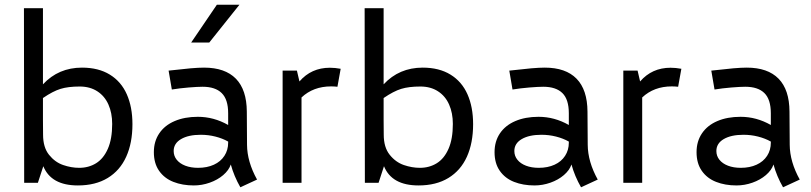

<svg xmlns="http://www.w3.org/2000/svg" viewBox="-20 -775 3437 814"><path d="M541.5 -248.5Q541.5 -168.9 515.1 -110.6Q488.8 -52.2 436.8 -20.5Q384.8 11.2 310.1 11.2Q196.8 11.2 163.6 -70.3L140.6 0H82.5L81.5 -740.2H162.1V-417.5Q228 -488.3 327.6 -488.3Q397.5 -488.3 445.6 -458.7Q493.7 -429.2 517.6 -375.2Q541.5 -321.3 541.5 -248.5ZM455.6 -249.5Q455.6 -295.9 439.7 -331.8Q423.8 -367.7 392.6 -387.9Q361.3 -408.2 317.9 -408.2Q269 -408.2 236.6 -398.2Q204.1 -388.2 162.1 -359.4V-267.6L162.6 -204.1Q162.6 -150.4 187.7 -118.9Q212.9 -87.4 247.6 -75.4Q282.2 -63.5 315.9 -63.5Q356 -63.5 387.5 -83Q418.9 -102.5 437.3 -144.3Q455.6 -186 455.6 -249.5Z M999 19Q972.2 -27.8 958.5 -77.6Q950.2 -53.2 926.3 -32.7Q902.3 -12.2 869.1 -0.5Q835.9 11.2 801.8 11.2Q753.4 11.2 715.1 -3.9Q676.8 -19 654.5 -50.8Q632.3 -82.5 632.3 -129.9Q632.3 -175.8 655.3 -209.7Q678.2 -243.7 720.5 -261.7Q762.7 -279.8 818.8 -279.8Q886.2 -279.8 947.3 -245.1V-294.9Q947.3 -353.5 919.9 -380.4Q892.6 -407.2 838.9 -407.2Q818.4 -407.2 780 -404.1Q741.7 -400.9 708.5 -395.5L694.8 -475.6Q754.4 -482.4 788.3 -485.4Q822.3 -488.3 845.2 -488.3Q934.1 -488.3 980 -441.4Q1025.9 -394.5 1026.4 -301.8L1027.3 -161.1Q1027.8 -89.4 1069.8 -13.7ZM947.3 -170.4V-174.8Q922.9 -188.5 893.1 -196Q863.3 -203.6 831.1 -203.6Q778.8 -203.6 747.6 -185.3Q716.3 -167 716.3 -134.8Q716.3 -113.8 729.2 -97.7Q742.2 -81.5 765.6 -72.5Q789.1 -63.5 819.8 -63.5Q857.9 -63.5 886.7 -76.7Q915.5 -89.8 931.4 -114.3Q947.3 -138.7 947.3 -170.4ZM899.4 -754.9H995.1L867.2 -594.7H790.5Z M1378.4 -487.8Q1400.4 -487.8 1424.3 -483.4L1410.6 -407.2Q1397 -408.7 1383.8 -408.7Q1308.1 -408.7 1258.3 -361.8V0H1178.2V-475.6H1238.8L1249.5 -429.7Q1299.8 -487.8 1378.4 -487.8Z M1985.8 -248.5Q1985.8 -168.9 1959.5 -110.6Q1933.1 -52.2 1881.1 -20.5Q1829.1 11.2 1754.4 11.2Q1641.1 11.2 1607.9 -70.3L1585 0H1526.9L1525.9 -740.2H1606.4V-417.5Q1672.4 -488.3 1772 -488.3Q1841.8 -488.3 1889.9 -458.7Q1938 -429.2 1961.9 -375.2Q1985.8 -321.3 1985.8 -248.5ZM1899.9 -249.5Q1899.9 -295.9 1884 -331.8Q1868.2 -367.7 1836.9 -387.9Q1805.7 -408.2 1762.2 -408.2Q1713.4 -408.2 1680.9 -398.2Q1648.4 -388.2 1606.4 -359.4V-267.6L1606.9 -204.1Q1606.9 -150.4 1632.1 -118.9Q1657.2 -87.4 1691.9 -75.4Q1726.6 -63.5 1760.3 -63.5Q1800.3 -63.5 1831.8 -83Q1863.3 -102.5 1881.6 -144.3Q1899.9 -186 1899.9 -249.5Z M2443.4 19Q2416.5 -27.8 2402.8 -77.6Q2394.5 -53.2 2370.6 -32.7Q2346.7 -12.2 2313.5 -0.5Q2280.3 11.2 2246.1 11.2Q2197.8 11.2 2159.4 -3.9Q2121.1 -19 2098.9 -50.8Q2076.7 -82.5 2076.7 -129.9Q2076.7 -175.8 2099.6 -209.7Q2122.6 -243.7 2164.8 -261.7Q2207 -279.8 2263.2 -279.8Q2330.6 -279.8 2391.6 -245.1V-294.9Q2391.6 -353.5 2364.3 -380.4Q2336.9 -407.2 2283.2 -407.2Q2262.7 -407.2 2224.4 -404.1Q2186 -400.9 2152.8 -395.5L2139.2 -475.6Q2198.7 -482.4 2232.7 -485.4Q2266.6 -488.3 2289.6 -488.3Q2378.4 -488.3 2424.3 -441.4Q2470.2 -394.5 2470.7 -301.8L2471.7 -161.1Q2472.2 -89.4 2514.2 -13.7ZM2391.6 -170.4V-174.8Q2367.2 -188.5 2337.4 -196Q2307.6 -203.6 2275.4 -203.6Q2223.1 -203.6 2191.9 -185.3Q2160.6 -167 2160.6 -134.8Q2160.6 -113.8 2173.6 -97.7Q2186.5 -81.5 2210 -72.5Q2233.4 -63.5 2264.2 -63.5Q2302.2 -63.5 2331.1 -76.7Q2359.9 -89.8 2375.7 -114.3Q2391.6 -138.7 2391.6 -170.4Z M2822.8 -487.8Q2844.7 -487.8 2868.7 -483.4L2855 -407.2Q2841.3 -408.7 2828.1 -408.7Q2752.4 -408.7 2702.6 -361.8V0H2622.6V-475.6H2683.1L2693.8 -429.7Q2744.1 -487.8 2822.8 -487.8Z M3299.8 19Q3272.9 -27.8 3259.3 -77.6Q3251 -53.2 3227.1 -32.7Q3203.1 -12.2 3169.9 -0.5Q3136.7 11.2 3102.5 11.2Q3054.2 11.2 3015.9 -3.9Q2977.5 -19 2955.3 -50.8Q2933.1 -82.5 2933.1 -129.9Q2933.1 -175.8 2956.1 -209.7Q2979 -243.7 3021.2 -261.7Q3063.5 -279.8 3119.6 -279.8Q3187 -279.8 3248 -245.1V-294.9Q3248 -353.5 3220.7 -380.4Q3193.4 -407.2 3139.6 -407.2Q3119.1 -407.2 3080.8 -404.1Q3042.5 -400.9 3009.3 -395.5L2995.6 -475.6Q3055.2 -482.4 3089.1 -485.4Q3123 -488.3 3146 -488.3Q3234.9 -488.3 3280.8 -441.4Q3326.7 -394.5 3327.1 -301.8L3328.1 -161.1Q3328.6 -89.4 3370.6 -13.7ZM3248 -170.4V-174.8Q3223.6 -188.5 3193.8 -196Q3164.1 -203.6 3131.8 -203.6Q3079.6 -203.6 3048.3 -185.3Q3017.1 -167 3017.1 -134.8Q3017.1 -113.8 3030 -97.7Q3043 -81.5 3066.4 -72.5Q3089.8 -63.5 3120.6 -63.5Q3158.7 -63.5 3187.5 -76.7Q3216.3 -89.8 3232.2 -114.3Q3248 -138.7 3248 -170.4Z"/></svg>

Font: Selawik
Style: Regular
Weight: 400
Designer: Aaron Bell
Foundry: Microsoft Corporation
Version: Version 1.01